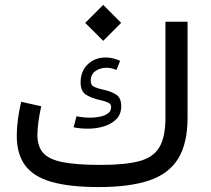

<svg xmlns="http://www.w3.org/2000/svg" viewBox="-20 -758 856 778"><path d="M325.2 -665.3 398.2 -592.5 470.9 -665.3 398.2 -738.3ZM336.4 -236.6Q370.8 -236.6 401.6 -246.1Q432.4 -255.6 451.8 -275.6Q471.2 -295.7 471.2 -327.4Q471.2 -362.3 449.7 -375.4Q428.2 -388.4 399.7 -394.3Q379.2 -398.7 363.4 -405.2Q347.7 -411.6 347.7 -430.4Q347.7 -456.8 366.8 -470.1Q386 -483.4 411.1 -483.4Q422.6 -483.4 432.7 -481Q442.9 -478.5 451.9 -474.6L466.8 -511.7Q452.9 -517.8 438.4 -521.5Q423.8 -525.1 408.4 -525.1Q364.3 -525.1 335.4 -497.1Q306.6 -469 306.6 -424.1Q306.6 -386.2 331.2 -372.6Q355.7 -358.9 384.3 -352.8Q402.6 -349.1 416.5 -343.1Q430.4 -337.2 430.4 -324.5Q430.4 -307.9 417.6 -298.5Q404.8 -289.1 385.4 -285.2Q366 -281.2 346.2 -281.2Q330.8 -281.2 315.8 -282.8Q300.8 -284.4 290 -286.9L278.3 -242.2Q292.2 -239.3 307 -237.9Q321.8 -236.6 336.4 -236.6ZM389.2 -89.8Q291 -89.8 234.7 -100.8Q178.5 -111.8 155 -138.3Q131.6 -164.8 131.6 -211.2Q131.6 -233.4 135.7 -264.5Q139.9 -295.7 147 -327.4L65.9 -345.5Q57.4 -310.8 52.6 -274.4Q47.9 -238 47.9 -208.3Q47.9 -134.3 81.5 -88.3Q115.2 -42.2 188.6 -21.1Q262 0 380.4 0Q504.9 0 584.4 -26.7Q663.8 -53.5 701.9 -115.1Q740 -176.8 740 -281.2V-669.9H650.4V-281.2Q650.4 -202.6 625.7 -161.3Q601.1 -119.9 543.9 -104.9Q486.8 -89.8 389.2 -89.8Z"/></svg>

Font: Estedad-FD-VF Thin
Style: Regular
Weight: 100
Designer: Amin Abedi
Version: Version 5.0